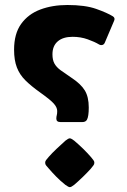

<svg xmlns="http://www.w3.org/2000/svg" viewBox="-20 -732 511 772"><path d="M311.5 -241.2H223.1Q206.5 -241.2 206.5 -254.9Q206.5 -262.7 208.3 -268.8Q210 -274.9 210 -285.6Q210 -299.8 196.8 -314.9Q183.6 -330.1 141.1 -360.4Q105.5 -385.7 82.3 -408.7Q59.1 -431.6 47.9 -460.7Q36.6 -489.7 36.6 -532.2Q36.6 -596.2 64.9 -635.7Q93.3 -675.3 141.8 -693.6Q190.4 -711.9 251 -711.9Q322.3 -711.9 366.5 -696.3Q410.6 -680.7 433.6 -666.5Q443.8 -660.2 439 -648.9L401.4 -560.5Q398.4 -553.2 391.8 -551.3Q385.3 -549.3 378.4 -553.2Q360.4 -564 332.3 -574Q304.2 -584 272 -584Q233.4 -584 212.2 -565.7Q190.9 -547.4 190.9 -513.7Q190.9 -490.7 199 -476.3Q207 -461.9 223.6 -449.7Q240.2 -437.5 266.6 -419.9Q305.2 -394.5 321 -368.4Q336.9 -342.3 336.9 -299.8Q336.9 -263.7 329.6 -250.5Q324.2 -241.2 311.5 -241.2ZM161.6 -77.6Q161.6 -84 165.5 -88.6Q169.4 -93.3 175.8 -101.1Q189.5 -116.7 207.3 -133.5Q225.1 -150.4 243.2 -166.5Q254.9 -175.8 260.7 -175.8Q266.1 -175.8 278.3 -166.5Q316.9 -133.8 345.2 -101.1Q351.1 -93.3 355.2 -88.6Q359.4 -84 359.4 -77.6Q359.4 -71.3 355.2 -66.4Q351.1 -61.5 344.7 -53.2Q331.5 -38.6 314 -21.5Q296.4 -4.4 278.3 11.2Q266.6 20.5 260.7 20.5Q255.4 20.5 242.7 11.2Q223.1 -4.4 206.3 -21.5Q189.5 -38.6 175.8 -54.7Q169.4 -62 165.5 -66.7Q161.6 -71.3 161.6 -77.6Z"/></svg>

Font: ADLaM Display
Style: Regular
Weight: 400
Designer: Mark Jamra, Neil Patel, Concept: Andrew Footit
Foundry: Microsoft
Version: Version 2.000; ttfautohint (v1.8.4.7-5d5b);gftools[0.9.28]